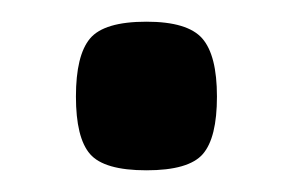

<svg xmlns="http://www.w3.org/2000/svg" viewBox="-20 -325 270 177"><path d="M115 -305Q153 -305 166.5 -289.5Q180 -274 180 -236Q180 -198 167 -183Q154 -168 115 -168Q76 -168 63 -183Q50 -198 50 -236Q50 -274 63 -289.5Q76 -305 115 -305Z"/></svg>

Font: Changa
Style: Regular
Weight: 400
Designer: Eduardo Rodriguez Tunni
Foundry: Eduardo Rodriguez Tunni
Version: Version 2.002; ttfautohint (v1.5.10-5e6f)